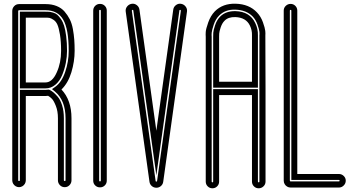

<svg xmlns="http://www.w3.org/2000/svg" viewBox="-20 -815 1928 1034"><path d="M292 156V-178Q292 -216 281 -244Q270 -272 260 -282.5Q250 -293 239 -299Q232 -298 225 -298H119V156Q119 166 114 174.5Q109 183 100.5 188Q92 193 82.5 193Q73 193 64.5 188Q56 183 51 174.5Q46 166 46 156V-756Q46 -771 56.5 -782Q67 -793 83 -793H225Q259 -793 285 -782.5Q311 -772 327.5 -753Q344 -734 355.5 -711.5Q367 -689 372.5 -658.5Q378 -628 380 -601Q382 -574 382 -541Q382 -484 364.5 -426Q347 -368 311 -333Q365 -276 365 -178V156Q365 171 354.5 182Q344 193 328.5 193Q313 193 302.5 182Q292 171 292 156ZM244 -332 249 -330Q257 -326 266.5 -318.5Q276 -311 290.5 -294.5Q305 -278 314.5 -247.5Q324 -217 324 -178V156Q324 160 328.5 160Q333 160 333 156V-178Q333 -274 276 -322L260 -335L277 -347Q312 -372 331 -427.5Q350 -483 350 -541Q350 -658 320.5 -709Q291 -760 225 -760H83Q78 -760 78 -756V156Q78 160 82.5 160Q87 160 87 156V-331H225Q232 -331 239 -332ZM225 -339H87V-752H225Q237 -752 244.5 -751.5Q252 -751 266 -747Q280 -743 288.5 -735.5Q297 -728 308 -712.5Q319 -697 325.5 -675.5Q332 -654 336.5 -619.5Q341 -585 341 -541Q341 -510 334.5 -476.5Q328 -443 315 -411Q302 -379 278.5 -359Q255 -339 225 -339ZM119 -371H225Q262 -371 286 -426Q309 -477 309 -541Q309 -592 303 -628Q297 -664 289.5 -681.5Q282 -699 268.5 -708Q255 -717 247 -718.5Q239 -720 225 -720H119Z M482 158V-758Q482 -773 492.5 -783.5Q503 -794 518.5 -794Q534 -794 544.5 -783.5Q555 -773 555 -758V158Q555 173 544.5 183.5Q534 194 518.5 194Q503 194 492.5 183.5Q482 173 482 158ZM514 -758V158Q514 162 518.5 162Q523 162 523 158V-758Q523 -762 518.5 -762Q514 -762 514 -758Z M785 164 657 -753Q655 -768 664.5 -780Q674 -792 689 -794.5Q704 -797 716.5 -787.5Q729 -778 731 -763L822 -111L913 -763Q915 -778 927.5 -787.5Q940 -797 955 -794.5Q970 -792 979.5 -780Q989 -768 987 -753L859 164Q857 178 846.5 187Q836 196 822 196Q808 196 797.5 187Q787 178 785 164ZM694 -762Q692 -762 691 -760.5Q690 -759 690 -757L818 159Q818 163 822 163Q826 163 826 159L954 -757Q954 -759 953 -760.5Q952 -762 950.5 -762Q949 -762 947.5 -761Q946 -760 946 -758L822 129L698 -758Q698 -762 694 -762Z M1248 -755Q1326 -753 1355 -690Q1370 -659 1369 -625V-343H1128V-617Q1128 -626 1128.5 -638.5Q1129 -651 1138.5 -679.5Q1148 -708 1166 -726Q1196 -756 1248 -755ZM1337 -625Q1338 -652 1326 -677Q1305 -721 1247 -723Q1209 -724 1189 -703Q1176 -690 1168.5 -667.5Q1161 -645 1160.5 -634Q1160 -623 1160 -618V-375H1337ZM1409 -624 1410 -338V163Q1410 178 1399 188.5Q1388 199 1373 199Q1358 199 1347.5 188.5Q1337 178 1337 163V-303H1160V163Q1160 178 1149.5 188.5Q1139 199 1124 199Q1109 199 1098.5 188.5Q1088 178 1088 163V-617Q1087 -627 1088 -643Q1089 -659 1101.5 -694.5Q1114 -730 1137 -754Q1180 -797 1249 -795Q1322 -793 1364 -748Q1385 -726 1396 -695Q1407 -664 1408.5 -649Q1410 -634 1409 -624ZM1377 163V-624Q1378 -632 1377 -643.5Q1376 -655 1367 -681.5Q1358 -708 1341 -726Q1307 -761 1248 -763Q1193 -765 1160 -731Q1141 -712 1131 -682Q1121 -652 1120 -638.5Q1119 -625 1120 -617V163Q1120 167 1124 167Q1128 167 1128 163V-335H1369V163Q1369 167 1373 167Q1377 167 1377 163Z M1805 195H1545Q1535 195 1526.5 190Q1518 185 1513 176.5Q1508 168 1508 158V-758Q1508 -773 1519 -783.5Q1530 -794 1545 -794Q1560 -794 1570.5 -783.5Q1581 -773 1581 -758V122H1805Q1820 122 1831 132.5Q1842 143 1842 158Q1842 173 1831 184Q1820 195 1805 195ZM1541 -758V158Q1541 162 1545 162H1805Q1809 162 1809 158Q1809 154 1805 154H1549V-758Q1549 -762 1545 -762Q1541 -762 1541 -758Z"/></svg>

Font: Soda Fountain
Style: Inline
Weight: 400
Version: Version 1.0